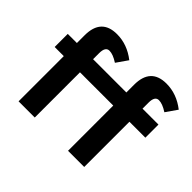

<svg xmlns="http://www.w3.org/2000/svg" viewBox="-144 -851 1057 1057"><g transform="rotate(45 385.0 -322.5)"><path d="M489 -352H230V0H104V-352H33V-454H104V-514Q104 -645 226 -645Q306 -645 375 -591L329 -525Q289 -551 261 -551Q230 -551 230 -501V-454H489V-514Q489 -645 611 -645Q691 -645 760 -591L714 -525Q674 -551 646 -551Q615 -551 615 -501V-454H739V-352H615V0H489Z"/></g></svg>

Font: Tajawal
Style: Bold
Weight: 700
Designer: Boutros Fonts
Foundry: Created by Boutros International 2017
Version: Version 1.700